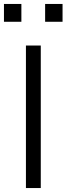

<svg xmlns="http://www.w3.org/2000/svg" viewBox="-53 -950 336 970"><path d="M78 0V-720H153V0ZM175 -840V-930H263V-840ZM-33 -840V-930H55V-840Z"/></svg>

Font: Instrument Sans SemiCondensed
Style: Regular
Weight: 400
Width: 4
Designer: Rodrigo Fuenzalida
Foundry: fragTYPE
Version: Version 1.000;gftools[0.9.28]